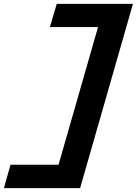

<svg xmlns="http://www.w3.org/2000/svg" viewBox="-61 -817 702 985"><path d="M205 148 476 -797H621L350 148ZM264 28 230 148H-41L-7 28ZM501 -797 466 -678H195L230 -797Z"/></svg>

Font: Intel One Mono Light
Style: Italic
Weight: 300
Italic angle: -16°
Monospace: yes
Designer: Fred Shallcrass
Foundry: Frere-Jones Type LLC
Version: Version 1.004